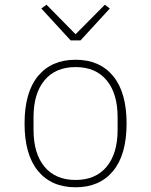

<svg xmlns="http://www.w3.org/2000/svg" viewBox="-20 -781 640 813"><path d="M300 12Q198 12 141 -57Q84 -126 84 -258Q84 -390 141 -459Q198 -528 300 -528Q402 -528 459 -459Q516 -390 516 -258Q516 -126 459 -57Q402 12 300 12ZM300 -19Q385 -19 431.5 -75Q478 -131 478 -231V-285Q478 -385 431.5 -441Q385 -497 300 -497Q215 -497 168.5 -441Q122 -385 122 -285V-231Q122 -131 168.5 -75Q215 -19 300 -19ZM279 -610 155 -745 177 -761 300 -636 424 -761 445 -745 321 -610Z"/></svg>

Font: IBM Plex Mono ExtraLight
Style: Regular
Weight: 200
Monospace: yes
Designer: Mike Abbink, Paul van der Laan, Pieter van Rosmalen
Foundry: Bold Monday
Version: Version 2.3